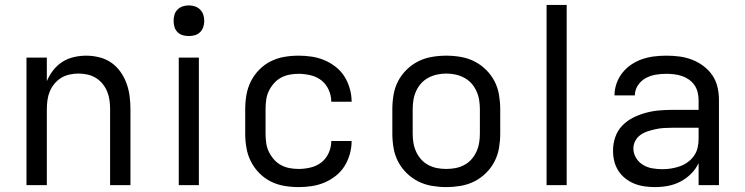

<svg xmlns="http://www.w3.org/2000/svg" viewBox="-20 -755 3040 783"><path d="M88 0V-520H171V-424Q181 -448 197 -468.5Q213 -489 234 -502.5Q255 -516 280.5 -522Q306 -528 332 -528Q358 -528 384.5 -521.5Q411 -515 433 -500Q455 -485 471 -462.5Q487 -440 496 -415Q505 -390 508.5 -363.5Q512 -337 512 -310V0H429V-310Q429 -328 426.5 -346.5Q424 -365 417 -382Q410 -399 398 -413.5Q386 -428 370.5 -437.5Q355 -447 336.5 -451Q318 -455 300 -455Q282 -455 263.5 -451Q245 -447 229.5 -437.5Q214 -428 202 -413.5Q190 -399 183 -382Q176 -365 173.5 -346.5Q171 -328 171 -310V0Z M709 0V-520H791V0ZM750 -608Q737 -608 725 -611.5Q713 -615 704 -624Q695 -633 691.5 -645Q688 -657 688 -670Q688 -683 691.5 -695Q695 -707 704 -716Q713 -725 725 -729Q737 -733 750 -733Q763 -733 775 -729Q787 -725 796 -716Q805 -707 809 -695Q813 -683 813 -670Q813 -657 809 -645Q805 -633 796 -624Q787 -615 775 -611.5Q763 -608 750 -608Z M1198 8Q1168 8 1139 3Q1110 -2 1084 -15Q1058 -28 1037 -49.5Q1016 -71 1003 -97Q990 -123 985 -152Q980 -181 980 -210V-310Q980 -339 985 -368Q990 -397 1003 -423Q1016 -449 1037 -470.5Q1058 -492 1084 -505Q1110 -518 1139 -523Q1168 -528 1198 -528Q1225 -528 1251.5 -524Q1278 -520 1303 -509.5Q1328 -499 1349.5 -482Q1371 -465 1385 -442.5Q1399 -420 1406.5 -393.5Q1414 -367 1414 -340H1331Q1331 -365 1320.5 -388.5Q1310 -412 1291 -427Q1272 -442 1247 -448Q1222 -454 1198 -454Q1179 -454 1160.5 -450.5Q1142 -447 1125.5 -438Q1109 -429 1096.5 -414.5Q1084 -400 1076 -383Q1068 -366 1065.5 -347.5Q1063 -329 1063 -310V-210Q1063 -191 1065.5 -172.5Q1068 -154 1076 -137Q1084 -120 1096.5 -105.5Q1109 -91 1125.5 -82Q1142 -73 1160.5 -69.5Q1179 -66 1198 -66Q1222 -66 1247 -72Q1272 -78 1291 -93Q1310 -108 1320.5 -131.5Q1331 -155 1331 -180H1414Q1414 -153 1406.5 -126.5Q1399 -100 1385 -77.5Q1371 -55 1349.5 -38Q1328 -21 1303 -10.5Q1278 0 1251.5 4Q1225 8 1198 8Z M1800 8Q1771 8 1741.5 3Q1712 -2 1686 -15Q1660 -28 1638.5 -49Q1617 -70 1603.5 -96Q1590 -122 1585 -151.5Q1580 -181 1580 -210V-310Q1580 -339 1585 -368.5Q1590 -398 1603.5 -424Q1617 -450 1638.5 -471Q1660 -492 1686 -505Q1712 -518 1741.5 -523Q1771 -528 1800 -528Q1829 -528 1858.5 -523Q1888 -518 1914 -505Q1940 -492 1961.5 -471Q1983 -450 1996.5 -424Q2010 -398 2015 -368.5Q2020 -339 2020 -310V-210Q2020 -181 2015 -151.5Q2010 -122 1996.5 -96Q1983 -70 1961.5 -49Q1940 -28 1914 -15Q1888 -2 1858.5 3Q1829 8 1800 8ZM1800 -66Q1819 -66 1837.5 -69.5Q1856 -73 1873 -82Q1890 -91 1902.5 -105Q1915 -119 1923 -136.5Q1931 -154 1934 -172.5Q1937 -191 1937 -210V-310Q1937 -329 1934 -347.5Q1931 -366 1923 -383.5Q1915 -401 1902.5 -415Q1890 -429 1873 -438Q1856 -447 1837.5 -451Q1819 -455 1800 -455Q1781 -455 1762.5 -451Q1744 -447 1727 -438Q1710 -429 1697.5 -415Q1685 -401 1677 -383.5Q1669 -366 1666 -347.5Q1663 -329 1663 -310V-210Q1663 -191 1666 -172.5Q1669 -154 1677 -136.5Q1685 -119 1697.5 -105Q1710 -91 1727 -82Q1744 -73 1762.5 -69.5Q1781 -66 1800 -66Z M2209 0V-735H2291V0Z M2651 8Q2630 8 2608.5 5Q2587 2 2567 -6Q2547 -14 2530 -27.5Q2513 -41 2501.5 -59Q2490 -77 2485 -98Q2480 -119 2480 -141Q2480 -169 2489 -195.5Q2498 -222 2517 -242Q2536 -262 2560.5 -274.5Q2585 -287 2612 -294.5Q2639 -302 2666.5 -304.5Q2694 -307 2721 -307H2829V-347Q2829 -363 2825 -379Q2821 -395 2812 -408Q2803 -421 2789.5 -430.5Q2776 -440 2761 -445Q2746 -450 2730 -452Q2714 -454 2698 -454Q2676 -454 2654.5 -450.5Q2633 -447 2613.5 -436.5Q2594 -426 2581.5 -407Q2569 -388 2569 -366H2486Q2486 -391 2494.5 -415Q2503 -439 2518.5 -458.5Q2534 -478 2555 -492Q2576 -506 2599.5 -514Q2623 -522 2648 -525Q2673 -528 2698 -528Q2725 -528 2751.5 -524.5Q2778 -521 2802.5 -511.5Q2827 -502 2848.5 -486Q2870 -470 2885 -448Q2900 -426 2906 -400Q2912 -374 2912 -347V0H2829V-90Q2818 -66 2798.5 -46.5Q2779 -27 2755 -14.5Q2731 -2 2704.5 3Q2678 8 2651 8ZM2682 -65Q2700 -65 2718 -68Q2736 -71 2753 -77Q2770 -83 2785 -94Q2800 -105 2810.5 -120Q2821 -135 2825 -153Q2829 -171 2829 -189V-234H2721Q2705 -234 2688 -233Q2671 -232 2655 -228.5Q2639 -225 2623 -220Q2607 -215 2593 -205.5Q2579 -196 2571 -181Q2563 -166 2563 -150Q2563 -129 2574 -111Q2585 -93 2602.5 -82.5Q2620 -72 2640.5 -68.5Q2661 -65 2682 -65Z"/></svg>

Font: Iosevka Aile
Style: Regular
Weight: 400
Designer: Belleve Invis
Foundry: Belleve Invis
Version: Version 28.0.1; ttfautohint (v1.8.4)